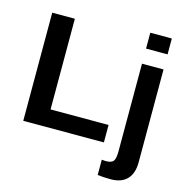

<svg xmlns="http://www.w3.org/2000/svg" viewBox="-130 -849 1149 1180"><g transform="rotate(15 444.5 -258.5)"><path d="M580 0H67V-688H211V-111H580ZM818 -624H681V-725H818ZM678 208Q633 208 595 203V106L620 108Q656 108 668.5 92.5Q681 77 681 29V-528H818V63Q818 133 782.5 170.5Q747 208 678 208Z"/></g></svg>

Font: Libra Sans
Style: Bold
Weight: 700
Foundry: Context Ltd
Version: Version 1.000